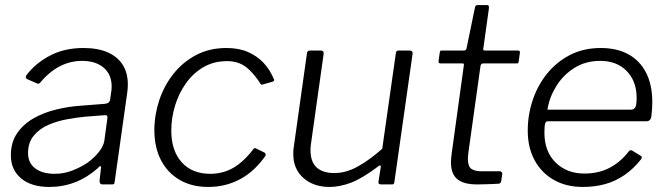

<svg xmlns="http://www.w3.org/2000/svg" viewBox="-20 -730 2642 760"><path d="M368 -65Q325 -27 277 -8.5Q229 10 175 10Q104 10 63.5 -24Q23 -58 23 -115Q23 -167 48 -203Q73 -239 113.5 -262Q154 -285 204.5 -297Q255 -309 305 -312L395 -319Q414 -321 416 -336L420 -365Q421 -370 421.5 -376Q422 -382 422 -387Q422 -435 390.5 -462Q359 -489 305 -489Q258 -489 216.5 -467.5Q175 -446 138 -402Q135 -399 132.5 -398.5Q130 -398 126 -400L87 -417Q84 -419 82.5 -422.5Q81 -426 85 -433Q122 -481 179 -510.5Q236 -540 310 -540Q368 -540 407 -522.5Q446 -505 466 -473Q486 -441 486 -396Q486 -389 485.5 -381.5Q485 -374 484 -366L434 -11Q433 -3 431 -1.5Q429 0 422 0H385Q380 0 377 -3.5Q374 -7 374 -14L380 -67Q379 -79 368 -65ZM405 -261Q406 -269 403.5 -272Q401 -275 394 -274L316 -268Q285 -265 246 -258Q207 -251 172 -236Q137 -221 114 -193.5Q91 -166 91 -124Q91 -85 119.5 -63.5Q148 -42 197 -42Q233 -42 266.5 -55Q300 -68 328 -87Q356 -108 373 -130.5Q390 -153 393 -173Z M876 -540Q926 -540 962 -524Q998 -508 1023 -481.5Q1048 -455 1063 -419Q1066 -414 1065 -411.5Q1064 -409 1060 -407L1018 -395Q1015 -394 1012.5 -396.5Q1010 -399 1007 -405Q987 -434 968 -452.5Q949 -471 927.5 -479.5Q906 -488 879 -488Q826 -488 785 -464Q744 -440 715.5 -399.5Q687 -359 672.5 -310.5Q658 -262 658 -213Q658 -134 699 -88Q740 -42 812 -42Q863 -42 904 -66Q945 -90 983 -140Q988 -146 994 -142L1027 -126Q1029 -125 1031 -121Q1033 -117 1030 -112Q1011 -85 987 -62Q963 -39 934.5 -23Q906 -7 873.5 1.5Q841 10 804 10Q739 10 691 -18Q643 -46 617 -96.5Q591 -147 591 -215Q591 -274 610 -332Q629 -390 666 -437Q703 -484 756 -512Q809 -540 876 -540Z M1285 10Q1221 10 1181 -25.5Q1141 -61 1141 -119Q1141 -125 1141 -131Q1141 -137 1142 -142L1195 -519Q1196 -525 1199 -527.5Q1202 -530 1207 -530H1250Q1256 -530 1259 -526.5Q1262 -523 1261 -516L1211 -161Q1210 -154 1209.5 -148Q1209 -142 1209 -137Q1209 -89 1233.5 -67Q1258 -45 1303 -45Q1350 -45 1396.5 -71Q1443 -97 1493 -141L1547 -520Q1548 -526 1550.5 -528Q1553 -530 1559 -530H1601Q1608 -530 1611 -526.5Q1614 -523 1613 -516L1541 -9Q1540 -4 1538.5 -2Q1537 0 1531 0H1488Q1483 0 1480 -2.5Q1477 -5 1478 -10L1487 -68Q1488 -74 1485.5 -75Q1483 -76 1478 -72Q1413 -23 1368.5 -6.5Q1324 10 1285 10Z M1868 0Q1815 0 1790 -21Q1765 -42 1765 -87Q1765 -96 1766 -105Q1767 -114 1768 -123L1816 -471Q1817 -476 1815.5 -477.5Q1814 -479 1809 -479H1723Q1715 -479 1716 -489L1721 -524Q1722 -528 1723.5 -529Q1725 -530 1729 -530H1817Q1821 -530 1824 -533Q1827 -536 1827 -540L1860 -700Q1861 -710 1872 -710H1907Q1913 -710 1914.5 -706.5Q1916 -703 1915 -695L1893 -537Q1892 -533 1893.5 -531.5Q1895 -530 1899 -530H2029Q2034 -530 2036.5 -528Q2039 -526 2038 -522L2033 -486Q2032 -481 2031 -480Q2030 -479 2024 -479H1893Q1884 -479 1882 -469L1835 -133Q1834 -124 1833 -117Q1832 -110 1832 -102Q1832 -71 1846 -61.5Q1860 -52 1886 -52H1959Q1963 -52 1966 -48.5Q1969 -45 1968 -41L1964 -13Q1963 -6 1956 -3Q1946 -2 1929 -1.5Q1912 -1 1895 -0.5Q1878 0 1868 0Z M2287 10Q2221 10 2172 -18Q2123 -46 2096 -96Q2069 -146 2069 -213Q2069 -275 2088.5 -333.5Q2108 -392 2145.5 -438.5Q2183 -485 2236.5 -512.5Q2290 -540 2358 -540Q2422 -540 2467.5 -515Q2513 -490 2537.5 -442Q2562 -394 2562 -326Q2562 -312 2561 -297.5Q2560 -283 2558 -267Q2557 -260 2552 -255Q2547 -250 2539 -250H2148Q2141 -250 2138 -241.5Q2135 -233 2135 -205Q2135 -130 2179.5 -86.5Q2224 -43 2293 -43Q2349 -43 2392.5 -65.5Q2436 -88 2470 -132Q2474 -136 2477.5 -135.5Q2481 -135 2484 -133L2515 -114Q2524 -110 2518 -100Q2488 -62 2452.5 -37.5Q2417 -13 2376 -1.5Q2335 10 2287 10ZM2478 -296Q2488 -296 2494 -304Q2500 -312 2500 -343Q2500 -408 2461 -448.5Q2422 -489 2356 -489Q2297 -489 2252.5 -460.5Q2208 -432 2181 -387.5Q2154 -343 2147 -296Z"/></svg>

Font: Libre Franklin Thin Light
Style: Italic
Weight: 300
Italic angle: -8°
Version: Version 3.000